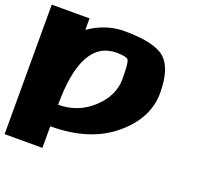

<svg xmlns="http://www.w3.org/2000/svg" viewBox="-128 -772 1101 1045"><g transform="rotate(20 422.0 -250.0)"><path d="M500 -375Q500 -468.8 490.2 -484.4Q480.5 -500 421.9 -500Q218.8 -500 218.8 -125Q334 -125 417 -202.1Q500 -279.3 500 -375ZM218.8 -625V-558.6Q314.5 -625 421.9 -625Q597.7 -625 658.2 -570.3Q718.8 -515.6 718.8 -375Q718.8 -226.6 582 -113.3Q445.3 0 218.8 0V125H0V-625Z"/></g></svg>

Font: CraftyPE
Style: Regular
Weight: 400
Designer: Erek Butcher
Foundry: Haunted Coop
Version: Version 0.018;April 4, 2024;FontCreator 15.0.0.2962 64-bit